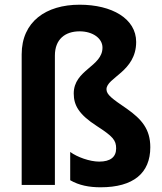

<svg xmlns="http://www.w3.org/2000/svg" viewBox="-20 -878 689 815"><path d="M558 -700C558 -799 455 -858 318 -858C175 -858 72 -786 72 -647V-93H213V-642C213 -711 256 -745 318 -745C374 -745 415 -715 415 -676C415 -595 293 -582 293 -481C293 -431 315 -392 391 -343C459 -299 473 -283 473 -248C473 -211 448 -192 401 -192C361 -192 308 -211 278 -233V-113C316 -91 359 -83 407 -83C546 -83 618 -143 618 -253C618 -330 581 -372 519 -416C456 -459 432 -476 432 -499C432 -549 558 -574 558 -700Z"/></svg>

Font: Noto Sans Kannada UI SemiCondensed
Style: Bold
Weight: 700
Width: 4
Designer: Jelle Bosma - Monotype Design Team
Foundry: Monotype Imaging Inc.
Version: Version 2.005